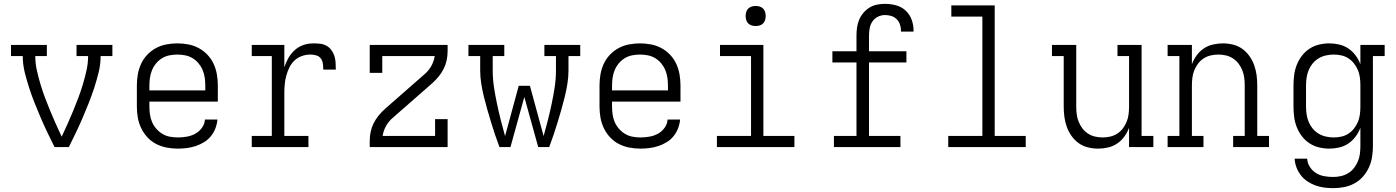

<svg xmlns="http://www.w3.org/2000/svg" viewBox="-20 -763 7240 996"><path d="M263 0Q244 -38 226 -75.5Q208 -113 191.5 -151.5Q175 -190 159.5 -229Q144 -268 131 -308Q118 -348 108 -389Q98 -430 98 -472H37V-530H223V-472H163Q163 -435 171 -399Q179 -363 189.5 -327.5Q200 -292 213 -257.5Q226 -223 240 -189Q254 -155 269 -121.5Q284 -88 300 -54Q316 -88 331 -121.5Q346 -155 360 -189Q374 -223 387 -257.5Q400 -292 410.5 -327.5Q421 -363 429 -399Q437 -435 437 -472H377V-530H563V-472H502Q502 -430 492 -389Q482 -348 469 -308Q456 -268 440.5 -229Q425 -190 408.5 -151.5Q392 -113 374 -75.5Q356 -38 337 0Z M902 8Q873 8 844.5 2.5Q816 -3 790.5 -16Q765 -29 745 -50.5Q725 -72 712.5 -98Q700 -124 695 -152.5Q690 -181 690 -210V-320Q690 -349 695 -377.5Q700 -406 712 -432Q724 -458 744 -479Q764 -500 789 -513.5Q814 -527 842.5 -532.5Q871 -538 900 -538Q929 -538 957.5 -532.5Q986 -527 1011 -513.5Q1036 -500 1056 -479Q1076 -458 1088 -432Q1100 -406 1105 -377.5Q1110 -349 1110 -320V-236H755V-210Q755 -189 758 -168.5Q761 -148 769 -129.5Q777 -111 791 -95Q805 -79 822.5 -68.5Q840 -58 860.5 -54Q881 -50 902 -50Q925 -50 948.5 -54Q972 -58 992.5 -69Q1013 -80 1027.5 -100Q1042 -120 1043 -143H1108Q1106 -120 1097.5 -97.5Q1089 -75 1074 -56.5Q1059 -38 1038.5 -25.5Q1018 -13 995.5 -5.5Q973 2 949.5 5Q926 8 902 8ZM755 -294H1045V-320Q1045 -340 1042 -360.5Q1039 -381 1031 -400Q1023 -419 1009.5 -435Q996 -451 978.5 -461.5Q961 -472 940.5 -476Q920 -480 900 -480Q880 -480 859.5 -476Q839 -472 821.5 -461.5Q804 -451 790.5 -435Q777 -419 769 -400Q761 -381 758 -360.5Q755 -340 755 -320Z M1286 0V-58H1390V-472H1286V-530H1455V-414Q1463 -439 1476 -462Q1489 -485 1509 -503Q1529 -521 1554 -529.5Q1579 -538 1606 -538Q1623 -538 1641 -536Q1659 -534 1674 -525.5Q1689 -517 1699.5 -502.5Q1710 -488 1715 -471.5Q1720 -455 1721 -437.5Q1722 -420 1722 -402H1657Q1657 -417 1655 -432.5Q1653 -448 1644 -460Q1635 -472 1619.5 -476Q1604 -480 1589 -480Q1567 -480 1545 -472Q1523 -464 1507 -448.5Q1491 -433 1481 -412.5Q1471 -392 1465 -370Q1459 -348 1457 -325.5Q1455 -303 1455 -281V-58H1580V0Z M1898 0V-33Q1898 -57 1903 -80Q1908 -103 1918.5 -124Q1929 -145 1944 -163.5Q1959 -182 1977 -198L2180 -376Q2202 -394 2216.5 -419Q2231 -444 2235 -472H1963V-385H1898V-530H2302V-497Q2302 -473 2297 -450Q2292 -427 2281.5 -406Q2271 -385 2256 -366.5Q2241 -348 2223 -332L2020 -154Q1998 -136 1983.5 -111Q1969 -86 1965 -58H2237V-145H2302V0Z M2571 0Q2559 -32 2548 -64.5Q2537 -97 2527 -130Q2517 -163 2507.5 -196Q2498 -229 2490 -262Q2482 -295 2476.5 -329Q2471 -363 2471 -398V-472H2410V-530H2596V-472H2536V-398Q2536 -354 2542.5 -311Q2549 -268 2558 -225.5Q2567 -183 2577.5 -141Q2588 -99 2600 -57L2671 -318H2729L2800 -57Q2812 -99 2822.5 -141Q2833 -183 2842 -225.5Q2851 -268 2857.5 -311Q2864 -354 2864 -398V-472H2804V-530H2990V-472H2929V-398Q2929 -363 2923.5 -329Q2918 -295 2910 -262Q2902 -229 2892.5 -196Q2883 -163 2873 -130Q2863 -97 2852 -64.5Q2841 -32 2829 0H2772L2700 -260L2628 0Z M3302 8Q3273 8 3244.5 2.5Q3216 -3 3190.5 -16Q3165 -29 3145 -50.5Q3125 -72 3112.5 -98Q3100 -124 3095 -152.5Q3090 -181 3090 -210V-320Q3090 -349 3095 -377.5Q3100 -406 3112 -432Q3124 -458 3144 -479Q3164 -500 3189 -513.5Q3214 -527 3242.5 -532.5Q3271 -538 3300 -538Q3329 -538 3357.5 -532.5Q3386 -527 3411 -513.5Q3436 -500 3456 -479Q3476 -458 3488 -432Q3500 -406 3505 -377.5Q3510 -349 3510 -320V-236H3155V-210Q3155 -189 3158 -168.5Q3161 -148 3169 -129.5Q3177 -111 3191 -95Q3205 -79 3222.5 -68.5Q3240 -58 3260.5 -54Q3281 -50 3302 -50Q3325 -50 3348.5 -54Q3372 -58 3392.5 -69Q3413 -80 3427.5 -100Q3442 -120 3443 -143H3508Q3506 -120 3497.5 -97.5Q3489 -75 3474 -56.5Q3459 -38 3438.5 -25.5Q3418 -13 3395.5 -5.5Q3373 2 3349.5 5Q3326 8 3302 8ZM3155 -294H3445V-320Q3445 -340 3442 -360.5Q3439 -381 3431 -400Q3423 -419 3409.5 -435Q3396 -451 3378.5 -461.5Q3361 -472 3340.5 -476Q3320 -480 3300 -480Q3280 -480 3259.5 -476Q3239 -472 3221.5 -461.5Q3204 -451 3190.5 -435Q3177 -419 3169 -400Q3161 -381 3158 -360.5Q3155 -340 3155 -320Z M3699 0V-58H3876V-472H3715V-530H3940V-58H4101V0ZM3900 -628Q3889 -628 3879 -631Q3869 -634 3861.5 -641.5Q3854 -649 3851 -659Q3848 -669 3848 -680Q3848 -691 3851 -701Q3854 -711 3861.5 -718.5Q3869 -726 3879 -729Q3889 -732 3900 -732Q3911 -732 3921 -729Q3931 -726 3938.5 -718.5Q3946 -711 3949 -701Q3952 -691 3952 -680Q3952 -669 3949 -659Q3946 -649 3938.5 -641.5Q3931 -634 3921 -631Q3911 -628 3900 -628Z M4306 0V-58H4423V-439H4298V-497H4423V-579Q4423 -600 4426 -621Q4429 -642 4437 -661Q4445 -680 4459 -696.5Q4473 -713 4491 -724Q4509 -735 4529.5 -739Q4550 -743 4571 -743Q4600 -743 4628 -735.5Q4656 -728 4677 -709Q4698 -690 4708.5 -662.5Q4719 -635 4719 -606Q4719 -604 4719 -602.5Q4719 -601 4719 -599H4654Q4654 -600 4654 -601Q4654 -602 4654 -603Q4654 -620 4648.5 -636Q4643 -652 4631.5 -663.5Q4620 -675 4604 -680Q4588 -685 4571 -685Q4552 -685 4534.5 -676.5Q4517 -668 4506 -652Q4495 -636 4491.5 -617Q4488 -598 4488 -579V-497H4682V-439H4488V-58H4651V0Z M4899 0V-58H5076V-677H4915V-735H5140V-58H5301V0Z M5677 8Q5650 8 5623.5 1.5Q5597 -5 5575.5 -20.5Q5554 -36 5538.5 -58Q5523 -80 5514 -105Q5505 -130 5501.5 -156.5Q5498 -183 5498 -210V-472H5437V-530H5563V-210Q5563 -190 5565.5 -170Q5568 -150 5575.5 -131.5Q5583 -113 5595 -97Q5607 -81 5624 -70Q5641 -59 5660.5 -54.5Q5680 -50 5700 -50Q5720 -50 5739.5 -54.5Q5759 -59 5776 -70Q5793 -81 5805 -97Q5817 -113 5824.5 -131.5Q5832 -150 5834.5 -170Q5837 -190 5837 -210V-472H5777V-530H5902V-58H5963V0H5837V-100Q5828 -76 5812.5 -54.5Q5797 -33 5775.5 -18.5Q5754 -4 5728 2Q5702 8 5677 8Z M6037 0V-58H6098V-472H6037V-530H6163V-430Q6172 -454 6187.5 -475.5Q6203 -497 6224.5 -511.5Q6246 -526 6272 -532Q6298 -538 6323 -538Q6350 -538 6376.5 -531.5Q6403 -525 6424.5 -509.5Q6446 -494 6461.5 -472Q6477 -450 6486 -425Q6495 -400 6498.5 -373.5Q6502 -347 6502 -320V-58H6563V0H6377V-58H6437V-320Q6437 -340 6434.5 -360Q6432 -380 6424.5 -398.5Q6417 -417 6405 -433Q6393 -449 6376 -460Q6359 -471 6339.5 -475.5Q6320 -480 6300 -480Q6280 -480 6260.5 -475.5Q6241 -471 6224 -460Q6207 -449 6195 -433Q6183 -417 6175.5 -398.5Q6168 -380 6165.5 -360Q6163 -340 6163 -320V-58H6223V0Z M6896 213Q6873 213 6849.5 210Q6826 207 6804 199Q6782 191 6762.5 178Q6743 165 6728.5 146.5Q6714 128 6705.5 105.5Q6697 83 6696 60H6761Q6762 83 6775 103Q6788 123 6807.5 135Q6827 147 6850 151Q6873 155 6896 155Q6916 155 6936 150.5Q6956 146 6973.5 135.5Q6991 125 7003.5 109Q7016 93 7024 74Q7032 55 7034.5 35Q7037 15 7037 -5V-100Q7028 -76 7012 -54.5Q6996 -33 6974.5 -18.5Q6953 -4 6927.5 2Q6902 8 6876 8Q6849 8 6822 1.5Q6795 -5 6772.5 -20Q6750 -35 6733.5 -56.5Q6717 -78 6707 -103.5Q6697 -129 6693.5 -156Q6690 -183 6690 -210V-320Q6690 -347 6693.5 -374Q6697 -401 6707 -426.5Q6717 -452 6733.5 -473.5Q6750 -495 6772.5 -510Q6795 -525 6822 -531.5Q6849 -538 6876 -538Q6902 -538 6927.5 -532Q6953 -526 6974.5 -511.5Q6996 -497 7012 -475.5Q7028 -454 7037 -430V-530H7163V-472H7102V-5Q7102 23 7097.5 51.5Q7093 80 7081 106Q7069 132 7050 153.5Q7031 175 7006 188.5Q6981 202 6953 207.5Q6925 213 6896 213ZM6899 -50Q6919 -50 6939 -54.5Q6959 -59 6975.5 -70Q6992 -81 7004.5 -97Q7017 -113 7024.5 -131.5Q7032 -150 7034.5 -170Q7037 -190 7037 -210V-320Q7037 -340 7034.5 -360Q7032 -380 7024.5 -398.5Q7017 -417 7004.5 -433Q6992 -449 6975.5 -460Q6959 -471 6939 -475.5Q6919 -480 6899 -480Q6879 -480 6858.5 -475.5Q6838 -471 6820.5 -460.5Q6803 -450 6790 -434.5Q6777 -419 6769 -400Q6761 -381 6758 -360.5Q6755 -340 6755 -320V-210Q6755 -190 6758 -169.5Q6761 -149 6769 -130Q6777 -111 6790 -95.5Q6803 -80 6820.5 -69.5Q6838 -59 6858.5 -54.5Q6879 -50 6899 -50Z"/></svg>

Font: Iosevka Curly Slab LtEx
Style: Regular
Weight: 300
Width: 7
Monospace: yes
Designer: Belleve Invis
Foundry: Belleve Invis
Version: Version 11.1.0; ttfautohint (v1.8.3)